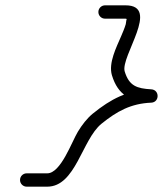

<svg xmlns="http://www.w3.org/2000/svg" viewBox="-20 -586 611 720"><path d="M373.9 -516C373.9 -516 373.9 -516 373.9 -516C399.5 -516 425.2 -516 450.9 -516C453.1 -516 458.2 -513.1 457.5 -515.2C454.6 -523.9 452.4 -497.8 451.6 -495.3C447 -479.9 440.6 -465 434.3 -450.3C416.5 -408.5 386.2 -350.3 399.6 -304C399.6 -304 399.7 -304 399.7 -303.9C399.7 -303.8 399.7 -303.8 399.7 -303.8C422.5 -228.5 469.7 -205.4 544.5 -201C560.3 -200.1 568.4 -212.9 568.5 -225.8C568.6 -238.7 560.8 -251.6 544.9 -251C457.9 -247.3 395.5 -214.6 328.6 -160.4C328.6 -160.4 328.6 -160.4 328.6 -160.4C328.6 -160.4 328.5 -160.4 328.5 -160.4C305.5 -141.5 287.5 -117.5 272.1 -92.2C248.9 -54.2 208.1 64 157.1 64C131.5 64 105.8 64 80.1 64C66.3 64 55.1 75.1 55.1 89C55.1 102.8 66.3 114 80.1 114C80.1 114 80.1 114 80.1 114C105.8 114 131.5 114 157.1 114C263.9 114 287.2 -62 360.2 -121.6C360.2 -121.6 360.2 -121.6 360.1 -121.6C360.1 -121.6 360.1 -121.6 360.1 -121.6C418.7 -169 470.9 -197.8 547.1 -201C562.9 -201.7 570.9 -213.7 571 -225.8C571.1 -237.9 563.3 -250 547.5 -251C493.4 -254.1 464.1 -263.6 447.6 -318.2C447.6 -318.2 447.6 -318.2 447.6 -318.1C447.6 -318 447.6 -318 447.6 -318C431.2 -374.7 583.3 -566 450.9 -566C425.2 -566 399.5 -566 373.9 -566C360.1 -566 348.9 -554.8 348.9 -541C348.9 -527.1 360.1 -516 373.9 -516Z"/></svg>

Font: FRB American Cursive Guidelines Semibold
Style: Italic
Weight: 600
Italic angle: -25°
Version: Version 2.0;Modular Font Editor K font №1